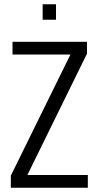

<svg xmlns="http://www.w3.org/2000/svg" viewBox="-20 -885 464 905"><path d="M31 0V-57L312 -628H39V-688H390V-632L109 -60H394V0ZM181 -792V-865H244V-792Z"/></svg>

Font: Saira Condensed
Style: Regular
Weight: 400
Width: 3
Designer: Hector Gatti with collaboration of the Omnibus-Type team
Foundry: Omnibus-Type
Version: Version 1.101